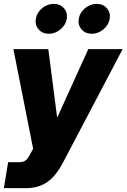

<svg xmlns="http://www.w3.org/2000/svg" viewBox="-25 -770 655 994"><path d="M108.4 204.1H-4.9L17.1 69.8H71.3Q98.6 69.8 111.1 57.6Q123.5 45.4 136.2 19L146.5 0L44.4 -515.6H225.1L270.5 -164.1H272.5L432.1 -515.6H609.9L301.3 71.3Q264.2 142.1 218.8 173.1Q173.3 204.1 108.4 204.1ZM449.7 -595.2Q417 -595.2 397.2 -617.9Q377.4 -640.6 382.8 -672.9Q387.7 -704.6 415 -727.3Q442.4 -750 475.6 -750Q508.8 -750 528.3 -727.3Q547.9 -704.6 543 -672.9Q537.6 -640.6 510.3 -617.9Q482.9 -595.2 449.7 -595.2ZM228 -595.2Q194.8 -595.2 175 -617.9Q155.3 -640.6 160.6 -672.9Q165.5 -704.6 192.9 -727.3Q220.2 -750 253.4 -750Q286.6 -750 306.2 -727.3Q325.7 -704.6 320.8 -672.9Q315.4 -640.6 288.1 -617.9Q260.7 -595.2 228 -595.2Z"/></svg>

Font: Inter Display Extra Bold
Style: Italic
Weight: 800
Italic angle: -9.39999°
Designer: Rasmus Andersson
Foundry: rsms
Version: Version 4.000;git-4fc901f